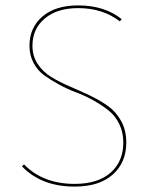

<svg xmlns="http://www.w3.org/2000/svg" viewBox="-20 -683 554 710"><path d="M436 -156Q436 -194 421 -224.5Q406 -255 381.5 -274.5Q357 -294 326 -311.5Q295 -329 262.5 -341Q230 -353 199 -370Q168 -387 143.5 -404.5Q119 -422 104 -450.5Q89 -479 89 -514Q89 -581 137 -622Q185 -663 269 -663Q367 -663 430 -612L423 -604Q360 -653 269 -653Q191 -653 145.5 -614.5Q100 -576 100 -514Q100 -476 119 -447Q138 -418 168.5 -399Q199 -380 236.5 -364Q274 -348 311 -330.5Q348 -313 378.5 -291.5Q409 -270 428 -235.5Q447 -201 447 -156Q447 -82 397 -37.5Q347 7 256 7Q133 7 61 -68L69 -75Q139 -3 256 -3Q342 -3 389 -44.5Q436 -86 436 -156Z"/></svg>

Font: EauTest Hairline
Style: Regular
Weight: 250
Designer: Christian Thalmann (Catharsis Fonts)
Version: Version 0.001;PS 000.001;hotconv 1.0.88;makeotf.lib2.5.64775